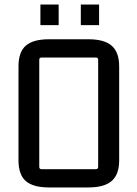

<svg xmlns="http://www.w3.org/2000/svg" viewBox="-20 -814 602 841"><path d="M237 -704H157V-794H237ZM414 -704H334V-794H414ZM61 -112V-523Q61 -586 93 -614Q125 -642 194 -642H368Q437 -642 469.5 -613.5Q502 -585 502 -523V-112Q502 -50 469.5 -21.5Q437 7 368 7H194Q125 7 93 -21Q61 -49 61 -112ZM400 -562H162Q152 -562 152 -552V-83Q152 -73 162 -73H400Q410 -73 410 -83V-552Q410 -562 400 -562Z"/></svg>

Font: Gemunu Libre Medium
Style: Regular
Weight: 500
Designer: Puspanada Ekanayake, Sola Matas, Pathum Egodawatta, Kosala Senevirathne
Foundry: mooniak
Version: Version 1.100